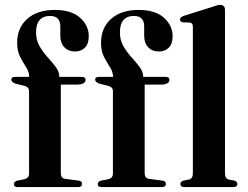

<svg xmlns="http://www.w3.org/2000/svg" viewBox="-20 -763 1010 783"><path d="M228 -57Q228 -35.5 246.5 -33.5L300 -26.5Q314.5 -25 314.5 -13Q314.5 0 298 0H52.5Q36.5 0 36.5 -12Q36.5 -22.5 50.5 -26.5L79.5 -32Q98.5 -37 98.5 -55V-392.5Q98.5 -406.5 82.5 -412L43 -422Q26 -428.5 26 -438Q26 -449.5 41.5 -449.5H99V-450Q99 -469.5 86.8 -488.5Q74.5 -507.5 62.2 -531Q50 -554.5 50 -588.5Q50 -649.5 91 -686Q132 -722.5 203.5 -722.5Q271.5 -722.5 306.8 -690.5Q342 -658.5 342 -615Q342 -584.5 326.5 -568.8Q311 -553 285.5 -553Q259 -553 242.5 -570.2Q226 -587.5 226 -616.5V-655Q226 -698 184 -698Q127 -697.5 127 -630.5Q127 -599.5 141.2 -574.8Q155.5 -550 174.5 -529.2Q193.5 -508.5 207.8 -489.2Q222 -470 222 -449.5H312.5Q329 -449.5 329 -438Q329 -418 293 -418H228ZM570 -57Q570 -35.5 588.5 -33.5L642 -26.5Q656.5 -25 656.5 -13Q656.5 0 640 0H394.5Q378.5 0 378.5 -12Q378.5 -22.5 392.5 -26.5L421.5 -32Q440.5 -37 440.5 -55V-392.5Q440.5 -406.5 424.5 -412L385 -422Q368 -428.5 368 -438Q368 -449.5 383.5 -449.5H441V-450Q441 -469.5 428.8 -488.5Q416.5 -507.5 404.2 -531Q392 -554.5 392 -588.5Q392 -649.5 433 -686Q474 -722.5 545.5 -722.5Q613.5 -722.5 648.8 -690.5Q684 -658.5 684 -615Q684 -584.5 668.5 -568.8Q653 -553 627.5 -553Q601 -553 584.5 -570.2Q568 -587.5 568 -616.5V-655Q568 -698 526 -698Q469 -697.5 469 -630.5Q469 -599.5 483.2 -574.8Q497.5 -550 516.5 -529.2Q535.5 -508.5 549.8 -489.2Q564 -470 564 -449.5H654.5Q671 -449.5 671 -438Q671 -418 635 -418H570ZM897.5 -722.5V-56.5Q897.5 -35 912.5 -31L935.5 -26.5Q948 -22.5 948 -13Q948 0 931 0H732Q715.5 0 715.5 -13Q715.5 -22 728.5 -26.5L751.5 -31Q766.5 -35.5 766.5 -56V-654Q766.5 -669.5 754.5 -671L725.5 -672Q714 -674 714 -683.5Q714 -692.5 728.5 -698L844.5 -734.5Q867 -743 877 -743Q897.5 -743 897.5 -722.5Z"/></svg>

Font: Fraunces 72pt S000 SemiBold
Style: Regular
Weight: 600
Version: Version 1.000; ttfautohint (v1.8.3)